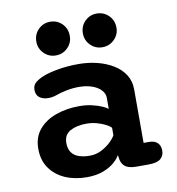

<svg xmlns="http://www.w3.org/2000/svg" viewBox="-79 -764 778 845"><g transform="rotate(-10 309.5 -341.0)"><path d="M464 1.5Q428.5 1.5 412.5 -12.5Q396.5 -26.5 394.5 -51.5L392.5 -63Q385.5 -48.5 366.2 -31.5Q347 -14.5 316 -2.5Q285 9.5 242.5 9.5Q188.5 9.5 145.5 -9.2Q102.5 -28 77.5 -63.8Q52.5 -99.5 52.5 -150.5Q52.5 -202 81.2 -236.2Q110 -270.5 157.8 -287.5Q205.5 -304.5 262 -304.5Q294 -304.5 320 -298.2Q346 -292 363.8 -284Q381.5 -276 388.5 -270V-319Q388.5 -335 379.2 -347.8Q370 -360.5 354.5 -369.5Q339 -378.5 319 -383.2Q299 -388 277.5 -388Q247.5 -388 220.2 -382.5Q193 -377 172.5 -369.5Q162.5 -366 153.5 -364.5Q144.5 -363 135.5 -363Q111.5 -363 96.2 -374.5Q81 -386 81 -409Q81 -430.5 96 -442.2Q111 -454 131 -462Q156.5 -472.5 199 -480Q241.5 -487.5 291.5 -487.5Q335 -487.5 374.8 -477.5Q414.5 -467.5 446 -448.2Q477.5 -429 495.5 -400.5Q513.5 -372 513.5 -335V-96H537.5Q562.5 -96 575.5 -83.5Q588.5 -71 588.5 -48Q588.5 -26 572.8 -12.2Q557 1.5 518 1.5ZM388.5 -185.5Q381.5 -193.5 364.8 -202.2Q348 -211 325.8 -217Q303.5 -223 280 -223Q236 -223 207.2 -207Q178.5 -191 178.5 -154Q178.5 -128 190.2 -111.8Q202 -95.5 223 -88.5Q244 -81.5 271 -81.5Q299.5 -81.5 323.5 -94Q347.5 -106.5 364.8 -123Q382 -139.5 388.5 -152.5ZM200.5 -542Q169.5 -542 147.8 -563.8Q126 -585.5 126 -616.5Q126 -649 147.8 -670.8Q169.5 -692.5 200.5 -692.5Q232 -692.5 253.8 -670.8Q275.5 -649 275.5 -616.5Q275.5 -585.5 253.8 -563.8Q232 -542 200.5 -542ZM408.5 -542Q377.5 -542 355.8 -563.8Q334 -585.5 334 -616.5Q334 -649 355.8 -670.8Q377.5 -692.5 408.5 -692.5Q440 -692.5 462 -670.8Q484 -649 484 -616.5Q484 -585.5 462 -563.8Q440 -542 408.5 -542Z"/></g></svg>

Font: Sono ExtraLight Monospace SemiBold
Style: Regular
Weight: 600
Version: Version 2.112